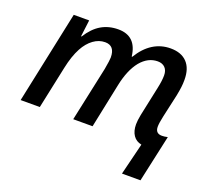

<svg xmlns="http://www.w3.org/2000/svg" viewBox="-125 -709 1159 1057"><g transform="rotate(20 455.0 -180.5)"><path d="M667 -92.3Q667 -113.8 673.8 -148.9L710.4 -321.3Q720.2 -366.2 720.2 -397.5Q720.2 -426.3 704.6 -442.4Q689 -458.5 661.6 -458.5Q605 -458.5 562 -407.2Q519 -354 499.5 -258.3L445.8 0H332.5L400.9 -319.3Q410.6 -374 410.6 -389.6Q410.6 -458.5 353.5 -458.5Q317.4 -458.5 285.4 -435.3Q253.4 -412.1 230.5 -369.6Q204.6 -321.3 189.5 -249L136.7 0H24.4L138.7 -541H229L216.8 -443.8H220.2Q254.4 -498.5 298.1 -524.2Q341.8 -549.8 397.5 -549.8Q503.4 -549.8 517.1 -434.1H520.5Q555.2 -491.7 601.6 -520.8Q647.9 -549.8 704.1 -549.8Q766.6 -549.8 800.3 -514.6Q834 -479.5 834 -412.6Q834 -390.1 831.5 -370.1Q829.1 -350.1 823.2 -319.8L793 -184.1Q783.7 -142.1 783.7 -120.6Q783.7 -81.1 821.8 -81.1Q837.4 -81.1 855.5 -85.4L795.4 189.5H687L732.9 3.4Q701.2 -2.9 684.1 -27.8Q667 -52.7 667 -92.3Z"/></g></svg>

Font: Viking Open Sans Light
Style: Bold Italic
Weight: 600
Italic angle: -12°
Foundry: Ascender Corporation
Version: Version 2.000